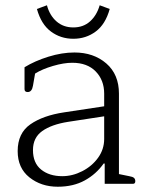

<svg xmlns="http://www.w3.org/2000/svg" viewBox="-20 -697 558 728"><path d="M120 -663 158 -677Q168 -639 194 -616Q220 -593 258 -593Q296 -593 321.5 -616Q347 -639 358 -677L396 -663Q380 -605 343 -577.5Q306 -550 258 -550Q210 -550 173 -577.5Q136 -605 120 -663ZM47 -124Q47 -192 95 -225.5Q143 -259 223 -271L375 -294V-342Q375 -393 343 -426Q311 -459 254 -459Q222 -459 181 -447Q140 -435 113 -418L105 -372Q101 -348 85 -348Q73 -348 73 -359V-442Q112 -466 163.5 -482Q215 -498 262 -498Q335 -498 383 -456.5Q431 -415 431 -342V-37L470 -29Q483 -27 488 -22.5Q493 -18 493 -10Q493 0 484 0H377V-77H373Q345 -37 301.5 -13Q258 11 199 11Q136 11 91.5 -24.5Q47 -60 47 -124ZM375 -170V-256L238 -235Q175 -225 140 -200Q105 -175 105 -128Q105 -79 136 -54Q167 -29 216 -29Q255 -29 292 -48Q329 -67 352 -99Q375 -131 375 -170Z"/></svg>

Font: Maitree Light
Style: Regular
Weight: 300
Designer: CadsonDemak Team
Foundry: CadsonDemak
Version: Version 1.001